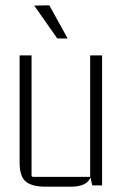

<svg xmlns="http://www.w3.org/2000/svg" viewBox="-20 -699 465 724"><path d="M109 -678 166 -679 235 -554H196ZM247 5H154Q100 5 77 -14.5Q54 -34 54 -85V-490H99V-39Q99 -32 106 -32H320V-490H365V0H328L321 -30Q308 5 247 5Z"/></svg>

Font: Gemunu Libre ExtraLight
Style: Regular
Weight: 200
Designer: Puspanada Ekanayake, Sola Matas, Pathum Egodawatta, Kosala Senevirathne
Foundry: mooniak
Version: Version 1.100